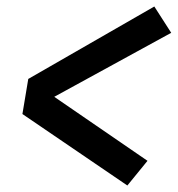

<svg xmlns="http://www.w3.org/2000/svg" viewBox="-20 -637 547 591"><path d="M372 -66 49 -286 67 -394 455 -617 507 -536 147 -339 434 -142Z"/></svg>

Font: Iosevka Term Curly Extrabold
Style: Italic
Weight: 800
Italic angle: -9°
Designer: Belleve Invis
Foundry: Belleve Invis
Version: Version 32.3.0